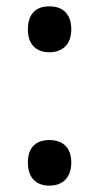

<svg xmlns="http://www.w3.org/2000/svg" viewBox="-20 -572 313 606"><path d="M68 -479C68 -428 98 -407 136 -407C173 -407 205 -428 205 -479C205 -533 173 -552 136 -552C98 -552 68 -533 68 -479ZM68 -59C68 -7 98 14 136 14C173 14 205 -7 205 -59C205 -111 173 -130 136 -130C98 -130 68 -111 68 -59Z"/></svg>

Font: Noto Sans Gujarati Medium
Style: Regular
Weight: 500
Designer: Jelle Bosma - Monotype Design Team, Universal Thirst
Foundry: Monotype Imaging Inc.
Version: Version 2.106